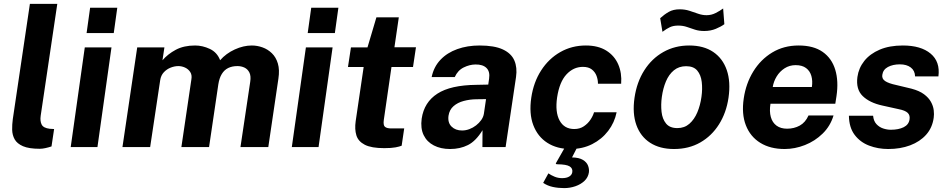

<svg xmlns="http://www.w3.org/2000/svg" viewBox="-20 -763 4918 996"><path d="M186.2 8.8Q130 8.8 99.2 -4.6Q68.4 -18.1 56.1 -40.2Q43.7 -62.4 43.1 -89.8Q42.6 -117.2 46.4 -145.1L135.1 -743H277.2L191.1 -162.9Q187 -134.6 196.2 -116.7Q205.3 -98.8 237.9 -95L260.7 -93.6L247.2 -3.4Q231.9 1.7 215.9 5.2Q200 8.8 186.2 8.8Z M346.8 0 419.8 -517H558.3L485.5 0ZM429.2 -591.5 447.5 -723H588.4L570.1 -591.5Z M615.2 0 691.8 -517H832.9L822.8 -450.3Q850.2 -482.4 891.8 -504.7Q933.4 -527 992 -527Q1030.8 -527 1068.5 -509.3Q1106.2 -491.6 1121.9 -450.6Q1153 -486 1198 -506.5Q1243.1 -527 1286.2 -527Q1314.4 -527 1341.7 -517.2Q1369 -507.5 1390.3 -486.9Q1411.7 -466.3 1421.4 -433.6Q1431.2 -400.9 1424.2 -354.9L1371.8 0H1227.4L1278.1 -339.1Q1282.6 -369 1273.7 -386.8Q1264.8 -404.5 1248.1 -412.4Q1231.5 -420.2 1211.8 -420.2Q1184 -420.2 1163.6 -410.1Q1143.2 -400 1130.5 -379Q1117.7 -358.1 1112.6 -325.6L1064.5 0H920.9L972.9 -351.9Q976.7 -374.1 966.9 -389.3Q957.1 -404.5 940.1 -412.4Q923.1 -420.2 904.9 -420.2Q885.9 -420.2 865.5 -412.3Q845.1 -404.4 829.9 -388.1Q814.7 -371.8 811 -346.9L758.9 0Z M1493.8 0 1566.8 -517H1705.3L1632.5 0ZM1576.2 -591.5 1594.5 -723H1735.4L1717.1 -591.5Z M1973.3 5.5Q1906.3 5.5 1872.3 -12.1Q1838.2 -29.7 1828.7 -61Q1819.1 -92.4 1825 -133.9L1866.5 -415.6H1785.1L1800.5 -517H1886.3L1932.6 -673H2048.8L2026.1 -517.7H2137.8L2122.5 -415.6H2010.8L1971.1 -141.6Q1967 -113.1 1977.2 -104.9Q1987.4 -96.8 2009.3 -96.8H2076.8L2063.6 -7.1Q2053 -2.7 2031.9 1.4Q2010.7 5.5 1973.3 5.5Z M2314.8 10Q2266.4 10 2230.6 -8.5Q2194.8 -26.9 2177.7 -62.1Q2160.6 -97.3 2167.5 -147.8Q2180.2 -232.8 2248.9 -277.1Q2317.5 -321.5 2451 -322.9L2512.8 -324.2L2517.2 -354.9Q2522.7 -391.7 2503.6 -410.4Q2484.5 -429.2 2446.2 -428.5Q2416 -428.2 2385.4 -413.1Q2354.7 -398.1 2339 -363.2H2219.2Q2230.2 -416.5 2265.1 -453.1Q2299.9 -489.7 2352.3 -508.3Q2404.6 -527 2467.7 -527Q2544.6 -527 2588.5 -506.5Q2632.4 -486 2648.2 -449.3Q2664.1 -412.6 2656.9 -363.5L2602.8 0H2482.5L2483.1 -87.6Q2448.8 -31.4 2407.8 -10.7Q2366.8 10 2314.8 10ZM2377.2 -86.1Q2396.3 -86.1 2415.1 -93.2Q2433.9 -100.3 2449.8 -112.7Q2465.6 -125 2476.5 -140.4Q2487.3 -155.8 2490.1 -172.5L2501.3 -248.8L2451.4 -248.1Q2417 -247.7 2385.6 -239.3Q2354.2 -231 2332.9 -212.5Q2311.5 -194.1 2306.6 -162.5Q2301.8 -126.6 2322.4 -106.4Q2342.9 -86.1 2377.2 -86.1Z M2906.3 212.8Q2875.7 212.8 2847.8 206.8Q2820 200.8 2797.7 185.6L2824.8 136.3Q2838.4 145.8 2856.5 153.4Q2874.7 161.1 2896 161.1Q2919 161.1 2932.8 152.8Q2946.5 144.6 2948.8 130.1Q2951.8 110.3 2934.8 100Q2917.9 89.7 2872.4 89.2Q2866.1 89.2 2864.1 87.5Q2862 85.7 2865.9 79.8L2914.1 -5H2977.4L2947.4 53.6Q2983.9 54.3 3003.7 66.4Q3023.6 78.4 3030.4 96.2Q3037.2 113.9 3034.9 131.5Q3031 157 3012.1 175.2Q2993.1 193.3 2965.1 203Q2937.2 212.8 2906.3 212.8ZM2939.8 10Q2869.7 10 2819.5 -22Q2769.3 -54 2746.5 -113.8Q2723.8 -173.6 2736 -256.3Q2747.8 -336.6 2787.1 -397.5Q2826.3 -458.5 2886.2 -492.7Q2946 -527 3019.1 -527Q3082.8 -527 3125.1 -500.6Q3167.4 -474.2 3187 -429.2Q3206.6 -384.2 3202.2 -328.5H3081.9Q3082.1 -349.1 3074.6 -369.3Q3067.1 -389.5 3050 -402.8Q3032.8 -416.1 3003.8 -416.1Q2954.7 -416.1 2918.4 -376.9Q2882.1 -337.7 2870 -257.7Q2859 -181.8 2882.9 -137.8Q2906.9 -93.7 2959 -93.7Q2987.8 -93.7 3008.9 -108Q3030.1 -122.4 3043.3 -142.6Q3056.6 -162.8 3061.5 -180.6H3178.7Q3168 -127.2 3134.9 -83.9Q3101.8 -40.6 3051.8 -15.3Q3001.8 10 2939.8 10Z M3476.3 10Q3402.6 10 3352.5 -22.4Q3302.5 -54.9 3281.2 -114.5Q3259.8 -174.1 3271.5 -255.6Q3283.3 -337 3322.2 -398.1Q3361 -459.2 3421 -493.1Q3480.9 -527 3555.2 -527Q3630.1 -527 3679.7 -493.6Q3729.2 -460.2 3750.2 -399.3Q3771.1 -338.3 3759.1 -255.6Q3747.6 -177.7 3709.8 -117.9Q3672.1 -58 3612.8 -24Q3553.5 10 3476.3 10ZM3494 -98.5Q3530.6 -98.5 3556.2 -120.9Q3581.8 -143.3 3597.4 -180.2Q3612.9 -217.2 3618.8 -260.4Q3624.7 -301.4 3620.3 -337.8Q3616 -374.3 3597 -396.9Q3578 -419.6 3539.2 -419.6Q3501.6 -419.6 3475.7 -398.2Q3449.7 -376.8 3434.5 -340.6Q3419.3 -304.4 3413.3 -260.4Q3407.7 -220 3411.8 -182.8Q3415.9 -145.7 3435.2 -122.1Q3454.4 -98.5 3494 -98.5ZM3416.5 -598 3404.7 -668.6Q3425.8 -687.9 3449.1 -701.3Q3472.4 -714.7 3506 -714.7Q3533 -714.7 3556.5 -707.1Q3580 -699.5 3601.7 -691.8Q3623.3 -684.2 3645.4 -684.2Q3670.5 -684.2 3692.5 -695.5Q3714.6 -706.7 3731.3 -719L3737.6 -637.5Q3720.6 -624.8 3693.3 -613.5Q3666.1 -602.2 3633.2 -602.2Q3606.1 -602.2 3585 -609.2Q3563.9 -616.2 3543.3 -623.2Q3522.8 -630.3 3498.1 -630.3Q3473.5 -630.3 3455.9 -622.3Q3438.3 -614.3 3416.5 -598Z M4050.5 10Q3975.8 10 3923.9 -22.1Q3872 -54.2 3849.1 -113.2Q3826.2 -172.2 3838.2 -252.6Q3849.6 -330.2 3887.7 -392.3Q3925.9 -454.4 3985.9 -490.7Q4045.9 -527 4122.9 -527Q4200.4 -527 4247.7 -493.7Q4295 -460.4 4312.9 -401.2Q4330.8 -342.1 4319.3 -264.6L4313.1 -224.9H3976.8Q3970.5 -185.3 3978.6 -156.2Q3986.7 -127.1 4008.3 -111.2Q4029.9 -95.4 4063.2 -95.4Q4099.3 -95.4 4128.7 -111.5Q4158 -127.6 4174.2 -164.1H4304Q4287.5 -109 4247.5 -70Q4207.5 -30.9 4155.5 -10.5Q4103.5 10 4050.5 10ZM3988.6 -311.8H4191.6Q4196.3 -343.1 4189 -368.9Q4181.7 -394.8 4161.5 -409.9Q4141.4 -425.1 4107.3 -425.1Q4075.5 -425.1 4050.1 -408.7Q4024.8 -392.4 4008.9 -366.4Q3993.1 -340.3 3988.6 -311.8Z M4587.5 10Q4534.7 10 4488.4 -7.7Q4442 -25.4 4413.3 -63.6Q4384.6 -101.8 4383.7 -162.8H4509.2Q4511.7 -135.2 4526.4 -119.3Q4541.1 -103.3 4561.4 -96.6Q4581.8 -89.9 4600.9 -89.9Q4641.3 -89.9 4668 -103.2Q4694.6 -116.6 4698.3 -144Q4701.6 -165.2 4688.5 -177.7Q4675.3 -190.2 4642.1 -196.7L4556.7 -215.6Q4491.2 -229.9 4455.3 -264.7Q4419.4 -299.6 4427.8 -363.4Q4434.2 -410 4463.6 -447Q4493.1 -484 4543.6 -505.5Q4594.1 -527 4663.4 -527Q4757.3 -527 4807.6 -484.9Q4857.9 -442.8 4848 -366.6H4727Q4726.1 -396.7 4704.7 -412.9Q4683.3 -429.2 4648.1 -429.2Q4611.8 -429.2 4586.2 -415.6Q4560.6 -401.9 4556.9 -374.4Q4554 -354.2 4571.7 -342.4Q4589.3 -330.5 4629.2 -322L4708 -303.1Q4748.8 -292.3 4773.2 -274.2Q4797.6 -256 4809.3 -234.5Q4821.1 -213.1 4823.7 -191.3Q4826.3 -169.6 4823.6 -152.2Q4816.6 -100.4 4784.5 -64.3Q4752.3 -28.2 4701.5 -9.1Q4650.7 10 4587.5 10Z"/></svg>

Font: Public Sans Thin
Style: Italic
Weight: 100
Italic angle: -8°
Designer: The Public Sans project authors (U.S. Web Design System). Libre Franklin designed by Pablo Impallari and Rodrigo Fuenzal
Version: Version 2.000